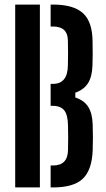

<svg xmlns="http://www.w3.org/2000/svg" viewBox="-20 -820 463 840"><path d="M46.5 0V-800H154.5V0ZM201.5 0V-96H212Q276.5 -96 277.5 -163.5Q279 -216.5 277.5 -270Q277 -317 261.2 -337Q245.5 -357 210 -357H201.5V-453H211.5Q276 -453 277 -534Q278.5 -589 277 -643.5Q276 -704 212 -704H201.5V-800H212Q302 -800 343.2 -762.2Q384.5 -724.5 385 -638Q385.5 -605.5 385.5 -580.2Q385.5 -555 384.5 -531.5Q382.5 -483 364.5 -455.2Q346.5 -427.5 309.5 -414.5V-393.5Q348 -381 366 -352.5Q384 -324 385.5 -275Q387.5 -218.5 385.5 -162Q382 -75.5 342 -37.8Q302 0 212 0Z"/></svg>

Font: Big Shoulders Stencil Display
Style: Bold
Weight: 700
Designer: Patric King
Foundry: XO Type Co
Version: Version 1.000